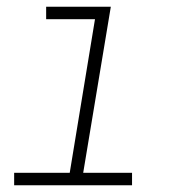

<svg xmlns="http://www.w3.org/2000/svg" viewBox="-20 -550 540 570"><path d="M22 0V-37H187L262 -493H117V-530H309L227 -37H372V0Z"/></svg>

Font: Iosevka Curly Slab XLtObl
Style: Regular
Weight: 200
Italic angle: -9°
Monospace: yes
Designer: Belleve Invis
Foundry: Belleve Invis
Version: Version 11.1.0; ttfautohint (v1.8.3)